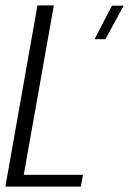

<svg xmlns="http://www.w3.org/2000/svg" viewBox="-39 -695 480 715"><path d="M-19 0 100.5 -675H161.5L49.5 -44H270L262 0ZM313 -549 378 -674H421.5L353.5 -549Z"/></svg>

Font: Anybody Light
Style: Italic
Weight: 300
Italic angle: -10°
Designer: Tyler Finck
Foundry: Etcetera Type Company
Version: Version 1.010; ttfautohint (v1.8.3) -l 8 -r 50 -G 200 -x 14 